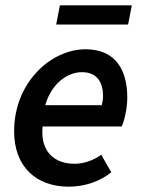

<svg xmlns="http://www.w3.org/2000/svg" viewBox="-20 -689 529 721"><path d="M238 12C302 12 358 -10 398 -42L360 -108C334 -88 296 -74 260 -74C188 -74 130 -116 140 -214H437C445 -230 458 -278 458 -322C458 -424 416 -504 301 -504C172 -504 33 -380 33 -196C33 -65 114 12 238 12ZM150 -294C172 -372 230 -418 288 -418C347 -418 367 -376 367 -329C367 -316 365 -305 362 -294ZM191 -597H461L475 -669H205Z"/></svg>

Font: Source Sans Pro Semibold
Style: Italic
Weight: 600
Italic angle: -11°
Designer: Paul D. Hunt
Foundry: Adobe Systems Incorporated
Version: Version 3.006;hotconv 1.0.111;makeotfexe 2.5.65597